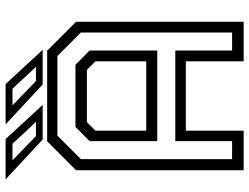

<svg xmlns="http://www.w3.org/2000/svg" viewBox="-122 -766 888 684"><g transform="rotate(-90 322.0 -424.0)"><path d="M57.5 0V-597L160.5 -700H483.5L586.5 -597V0H445.5V-206H198.5V0ZM97.2 -41.2H161.2V-243.5H484V-41.2H548.2V-580L464.5 -663.5H180.8L97.2 -580ZM198.5 -347H445.5V-528L415 -558.5H229L198.5 -528ZM161.2 -307.8V-549L212 -599.2H433.2L484 -549V-307.8ZM486.5 -716H363L221 -848H364.5ZM425.8 -740 347.8 -823.5H288.8L375.2 -740ZM290.5 -716H167L25 -848H168.5ZM229.8 -740 151.8 -823.5H92.8L179.2 -740Z"/></g></svg>

Font: Tourney Thin
Style: Regular
Weight: 100
Designer: Tyler Finck
Foundry: Etcetera Type Co
Version: Version 1.015